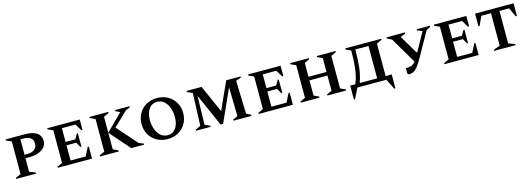

<svg xmlns="http://www.w3.org/2000/svg" viewBox="7 -1526 7271 2627"><g transform="rotate(-15 3642.5 -212.5)"><path d="M52 0V-16L126 -49V-511L52 -544V-560H322Q431 -560 490 -522Q549 -484 549 -405Q549 -354 517.5 -317.5Q486 -281 431 -261Q376 -241 306 -241H247V-49L333 -16V0ZM247 -509V-290H286Q352 -290 388.5 -319Q425 -348 425 -401Q425 -459 387.5 -484Q350 -509 280 -509Z M641 0V-16L714 -49V-511L641 -544V-560H1101V-413H1085L1027 -509H835V-314H973L1013 -384H1028V-196H1013L973 -266H835V-51H1049L1110 -171H1126V0Z M1238 0V-16L1312 -49V-511L1238 -544V-560H1505V-544L1432 -511V-49L1505 -16V0ZM1681 0 1432 -284 1663 -515 1601 -544V-560H1805V-544L1746 -520L1545 -327L1796 -42L1863 -16V0Z M2196 10Q2111 10 2044.5 -27.5Q1978 -65 1940 -130.5Q1902 -196 1902 -280Q1902 -364 1940 -430Q1978 -496 2044.5 -533.5Q2111 -571 2196 -571Q2282 -571 2348.5 -533.5Q2415 -496 2453.5 -430Q2492 -364 2492 -280Q2492 -196 2453.5 -130.5Q2415 -65 2348.5 -27.5Q2282 10 2196 10ZM2211 -41Q2284 -41 2326 -100.5Q2368 -160 2368 -255Q2368 -334 2344.5 -393.5Q2321 -453 2279.5 -487Q2238 -521 2185 -521Q2112 -521 2069 -461.5Q2026 -402 2026 -308Q2026 -230 2049.5 -169.5Q2073 -109 2114.5 -75Q2156 -41 2211 -41Z M2599 0V-16L2672 -49L2690 -511L2614 -544V-560H2827L3000 -171L3176 -560H3380V-544L3306 -518L3320 -49L3385 -16V0H3130V-16L3197 -48L3189 -457L2981 4H2945L2742 -456L2732 -48L2806 -16V0Z M3486 0V-16L3559 -49V-511L3486 -544V-560H3946V-413H3930L3872 -509H3680V-314H3818L3858 -384H3873V-196H3858L3818 -266H3680V-51H3894L3955 -171H3971V0Z M4082 0V-16L4155 -49V-511L4082 -544V-560H4347V-544L4276 -511V-315H4531V-511L4460 -544V-560H4724V-544L4652 -511V-49L4724 -16V0H4460V-16L4531 -49V-264H4276V-49L4347 -16V0Z M4862 -544V-560H5370V-544L5298 -511V-51H5384V146H5368L5295 0H4884L4812 146H4796V-51H4869Q4909 -150 4921.5 -259.5Q4934 -369 4934 -486V-511ZM5178 -51V-510H4991V-487Q4991 -366 4979 -258Q4967 -150 4931 -51Z M5737 -57Q5703 -16 5675.5 -4Q5648 8 5623 8Q5604 8 5599 3Q5594 -2 5594 -16V-80L5598 -84H5609Q5655 -84 5681 -97Q5707 -110 5731 -141L5513 -510L5446 -544V-560H5708V-544L5637 -514L5789 -256H5802L5945 -515L5874 -544V-560H6061V-544L6003 -514L5816 -181Q5799 -148 5776 -112Q5753 -76 5737 -57Z M6117 0V-16L6190 -49V-511L6117 -544V-560H6577V-413H6561L6503 -509H6311V-314H6449L6489 -384H6504V-196H6489L6449 -266H6311V-51H6525L6586 -171H6602V0Z M6822 0V-16L6913 -49V-509H6776L6717 -380H6701V-560H7246V-380H7230L7169 -509H7033V-49L7125 -16V0Z"/></g></svg>

Font: Spectral SC SemiBold
Style: Regular
Weight: 600
Designer: Jean-Baptiste Levee
Foundry: Production Type
Version: Version 2.001